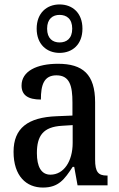

<svg xmlns="http://www.w3.org/2000/svg" viewBox="-20 -834 537 864"><path d="M248 -596C306 -596 351 -634 351 -705C351 -776 306 -814 248 -814C191 -814 145 -776 145 -705C145 -634 191 -596 248 -596ZM248 -643C218 -643 192 -660 192 -705C192 -750 218 -767 248 -767C279 -767 305 -750 305 -705C305 -660 279 -643 248 -643ZM173 10C244 10 270 -27 307 -83H314L329 0H464V-44H461C422 -44 408 -60 408 -116V-374C408 -500 352 -547 241 -547C146 -547 77 -514 77 -449C77 -406 106 -386 164 -386C164 -451 177 -495 234 -495C294 -495 306 -447 306 -373V-314L235 -311C105 -306 41 -257 41 -151C41 -41 99 10 173 10ZM207 -48C165 -48 146 -85 146 -145C146 -223 174 -263 259 -268L307 -271V-191C307 -108 267 -48 207 -48Z"/></svg>

Font: Noto Serif Sinhala Condensed Medium
Style: Regular
Weight: 500
Width: 3
Designer: Jelle Bosma - Monotype Design Team
Foundry: Monotype Imaging Inc.
Version: Version 2.007